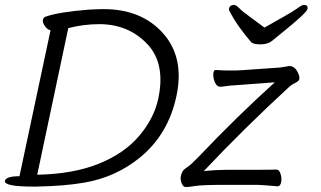

<svg xmlns="http://www.w3.org/2000/svg" viewBox="-83 -749 1303 779"><path d="M990 -637Q1030 -660 1068.5 -681.5Q1107 -703 1124.5 -716Q1142 -729 1150 -729Q1168 -729 1164.5 -712.5Q1161 -696 1056 -612L1022 -584Q1004 -569 974.5 -569Q945 -569 936 -578Q880 -644 854 -693Q845 -708 846 -713Q849 -729 867 -729Q875 -729 887.5 -716Q900 -703 930 -681.5Q960 -660 990 -637ZM910 -60Q1022 -60 1038 -61H1039Q1050 -61 1055.5 -43Q1061 -25 1057.5 -9Q1054 7 1043 7Q1003 3 963 1H828Q738 1 710 5.5Q682 10 671 10Q660 10 654 -5.5Q648 -21 650.5 -33.5Q653 -46 658.5 -54.5Q664 -63 677 -71Q690 -79 722 -112Q880 -278 1032 -415L883 -404Q856 -403 813 -397H811Q792 -397 784 -430Q781 -444 783 -454.5Q785 -465 792 -465H794Q820 -463 841 -463H873Q885 -463 895 -464L1053 -475L1090 -481H1094Q1116 -479 1128 -449Q1133 -437 1131.5 -428.5Q1130 -420 1115.5 -413Q1101 -406 1093 -399Q906 -227 744 -55Q795 -60 833 -60ZM-63 -15Q-59 -34 -4 -34L122 -626Q109 -629 99 -643.5Q89 -658 91 -668Q93 -678 101 -681Q153 -700 278 -710Q312 -712 338 -712Q491 -712 578.5 -614Q666 -516 633 -360Q600 -204 485 -110Q387 -30 259 -8Q179 6 65 8H51Q-67 8 -63 -15ZM68 -40Q215 -43 318.5 -85Q422 -127 482 -198Q542 -269 559 -348Q590 -492 513.5 -571.5Q437 -651 320 -651Q256 -651 194 -635Z"/></svg>

Font: LXGW Bright GB
Style: Italic
Weight: 400
Italic angle: -12°
Designer: Christian Thalmann (Catharsis Fonts)
Foundry: LXGW / Christian Thalmann (Catharsis Fonts) / Fontworks Inc.
Version: Version 5.510